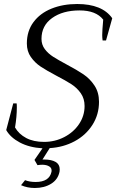

<svg xmlns="http://www.w3.org/2000/svg" viewBox="-20 -730 580 958"><path d="M540 -639 509 -528H492Q490 -542 490 -555Q490 -577 495 -632Q459 -678 377 -678Q293 -678 240 -640Q187 -602 187 -536Q187 -507 203.5 -485Q220 -463 245 -447Q270 -431 313 -408Q364 -381 396.5 -359Q429 -337 451.5 -303Q474 -269 474 -222Q474 -158 441 -106.5Q408 -55 352 -25Q296 5 228 9L192 66H201Q237 66 257.5 78Q278 90 278 115Q278 123 277 127Q269 166 235 187Q201 208 154 208Q116 208 85 194L105 169Q128 178 158 178Q226 178 237 127Q240 109 226 100.5Q212 92 191 92Q181 92 167 94L152 68L192 10Q126 6 79 -19Q32 -44 11 -81L46 -214H63Q64 -209 64 -194Q64 -148 55 -94Q74 -61 110.5 -41.5Q147 -22 200 -22Q254 -22 300.5 -46Q347 -70 374.5 -111Q402 -152 402 -201Q402 -238 383 -265Q364 -292 336 -310Q308 -328 260 -353Q211 -379 182.5 -398Q154 -417 134 -445.5Q114 -474 114 -513Q114 -575 147 -619.5Q180 -664 237 -687Q294 -710 365 -710Q490 -710 540 -639Z"/></svg>

Font: Trirong Light
Style: Italic
Weight: 300
Italic angle: -12°
Designer: Katatrad Team
Foundry: CadsonDemak
Version: Version 1.001